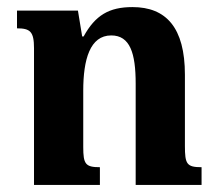

<svg xmlns="http://www.w3.org/2000/svg" viewBox="-20 -522 612 542"><path d="M549 -50C507 -50 502 -59 502 -110V-311C502 -444 449 -502 354 -502C288 -502 249 -479 216 -419H212L200 -492H28V-442C65 -442 76 -433 76 -386V0H262V-50C221 -50 215 -59 215 -107V-266C215 -354 234 -422 294 -422C347 -422 363 -372 363 -286V0H549Z"/></svg>

Font: Noto Serif Armenian SemiCondensed
Style: Bold
Weight: 700
Width: 4
Designer: Monotype Design Team
Foundry: Monotype Imaging Inc.
Version: Version 2.008